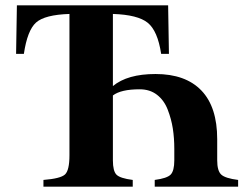

<svg xmlns="http://www.w3.org/2000/svg" viewBox="-20 -696 923 716"><path d="M557 0V-25Q603 -31 616.5 -45Q630 -59 630 -98V-141Q630 -181 624.5 -216.5Q619 -252 605.5 -287Q592 -322 565.5 -342.5Q539 -363 501 -363Q431 -363 401 -340V-98Q401 -58 414.5 -44.5Q428 -31 475 -25V0H142V-25Q206 -30 222.5 -45.5Q239 -61 239 -117V-644Q147 -641 114.5 -612Q82 -583 69 -495H40L43 -676H607L610 -495H581Q568 -581 531 -611Q494 -641 401 -644V-375Q455 -420 560 -420Q672 -420 731 -358.5Q790 -297 790 -177V-98Q790 -59 805 -45Q820 -31 868 -25V0Z"/></svg>

Font: STIX
Style: Bold
Weight: 700
Designer: MicroPress Inc., with final additions and corrections provided by Coen Hoffman, Elsevier (retired)
Version: Version 1.1.1